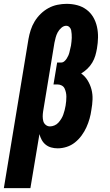

<svg xmlns="http://www.w3.org/2000/svg" viewBox="-52 -763 572 998"><path d="M-32 215 96 -560Q100 -583 107.5 -606.5Q115 -630 128 -651.5Q141 -673 159.5 -691Q178 -709 200 -721Q222 -733 246.5 -738Q271 -743 294 -743Q323 -743 349.5 -736Q376 -729 397.5 -713Q419 -697 432.5 -674Q446 -651 452 -624Q458 -597 457.5 -568.5Q457 -540 452 -511Q449 -493 443.5 -474Q438 -455 427.5 -437.5Q417 -420 402.5 -406Q388 -392 370 -381Q390 -367 403.5 -345Q417 -323 423.5 -298Q430 -273 429 -246Q428 -219 423 -192Q420 -169 413.5 -146Q407 -123 397 -101Q387 -79 372 -58.5Q357 -38 337.5 -22.5Q318 -7 294.5 0.5Q271 8 248 8Q230 8 214 3.5Q198 -1 185.5 -11Q173 -21 165 -35.5Q157 -50 153 -66L106 215ZM208 -106Q219 -106 231 -111Q243 -116 251.5 -125.5Q260 -135 266.5 -145.5Q273 -156 277 -167.5Q281 -179 284 -190.5Q287 -202 289 -214Q291 -226 292 -237.5Q293 -249 293 -260.5Q293 -272 290.5 -283Q288 -294 283.5 -303.5Q279 -313 269 -318.5Q259 -324 247 -324H226L245 -438H266Q275 -438 282.5 -444.5Q290 -451 295 -459Q300 -467 303.5 -475Q307 -483 309 -491.5Q311 -500 313 -509Q315 -518 317 -526Q318 -536 319.5 -546Q321 -556 321 -566Q321 -576 320.5 -586Q320 -596 318 -605.5Q316 -615 309 -622Q302 -629 292 -629Q279 -629 267 -618.5Q255 -608 248 -595Q241 -582 237.5 -568.5Q234 -555 231 -541L172 -183Q170 -170 170 -157.5Q170 -145 173 -133.5Q176 -122 185.5 -114Q195 -106 208 -106Z"/></svg>

Font: Iosevka Curly Slab Heavy
Style: Italic
Weight: 900
Italic angle: -9°
Monospace: yes
Designer: Belleve Invis
Foundry: Belleve Invis
Version: Version 22.1.2; ttfautohint (v1.8.4)